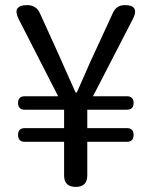

<svg xmlns="http://www.w3.org/2000/svg" viewBox="-20 -733 595 753"><path d="M477.5 -176.8H322.3V-44.9Q322.3 0 277.3 0Q231.4 0 231.4 -44.9V-176.8H77.1Q50.8 -176.8 50.8 -204.1Q50.8 -230.5 77.1 -230.5H231.4V-302.7H77.1Q50.8 -302.7 50.8 -329.1Q50.8 -355.5 77.1 -355.5H208L53.7 -657.2Q25.4 -712.9 86.9 -712.9Q122.1 -712.9 136.7 -680.7L209 -521.5Q219.7 -498 241.7 -447.8Q263.7 -397.5 276.4 -370.1H281.2Q292 -393.6 314 -444.3Q335.9 -495.1 348.6 -521.5L422.9 -682.6Q436.5 -712.9 469.7 -712.9Q527.3 -712.9 502 -660.2L344.7 -355.5H477.5Q503.9 -355.5 503.9 -329.1Q503.9 -302.7 477.5 -302.7H322.3V-230.5H477.5Q503.9 -230.5 503.9 -204.1Q503.9 -176.8 477.5 -176.8Z"/></svg>

Font: GenSenMaruGothic TW TTF Regular
Style: Regular
Weight: 400
Version: Version 1.301